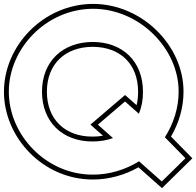

<svg xmlns="http://www.w3.org/2000/svg" viewBox="-51 -830 1006 984"><path d="M-5.8 -360C-5.8 -582 186.1 -784 425.3 -785C664.5 -785 865.5 -580 864.5 -360C864.5 -276.7 838.1 -195.4 794 -126.6L840.5 -79L899.5 -19L778.3 100L709.3 39L661.7 -3.4C591.7 39.7 509.8 65.4 424.2 65C183.8 65 -5.8 -139 -5.8 -360ZM164.2 -360C164.2 -205 270 -104 424.2 -105C462.1 -105 497 -111 528.1 -122.4L518.4 -131L450.6 -191L589.7 -310L658.7 -249L660.8 -247.2C674.7 -280.1 682.1 -318 681.7 -360C681.7 -515 578.2 -614 425.3 -615C270 -615 164.2 -515 164.2 -360ZM-30.8 -360C-30.8 -125.2 169.6 90 424.1 90C508.3 90.3 589.2 66.6 658.7 27.4L692.8 57.7L779.2 134.2L934.9 -18.7L858.4 -96.5L825.5 -130.2C866.1 -199.8 889.5 -278.3 889.5 -359.9C890.6 -594.6 678.3 -810 425.2 -810C172 -808.9 -30.7 -596 -30.7 -360ZM189.3 -360C189.3 -501.4 282.4 -590 425.2 -590C565.6 -589.1 656.7 -501.8 656.7 -359.9C656.9 -334.8 654.1 -312 649 -291L590 -343.1L412.5 -191.3L476.8 -134.5C459.3 -131.4 442.9 -130 424.1 -130C282.4 -129.1 189.3 -218.4 189.3 -360Z"/></svg>

Font: Nordica Plus
Style: NordicaClassicBkExtOl
Weight: 900
Version: Version 1.01